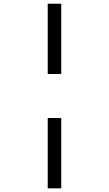

<svg xmlns="http://www.w3.org/2000/svg" viewBox="-20 -780 591 1041"><path d="M238.8 -759.8H312V-378.9H238.8ZM238.8 -140.1H312V241.2H238.8Z"/></svg>

Font: NotoSansMyanmarRegular
Style: Regular
Weight: 400
Designer: Monotype Design team
Foundry: Monotype Imaging Inc.
Version: Version 1.05